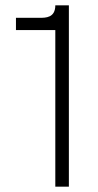

<svg xmlns="http://www.w3.org/2000/svg" viewBox="-20 -702 370 722"><path d="M188 0H239V-682H188C188 -635 152 -635 129 -635H40V-589H188Z"/></svg>

Font: MV Cash ExtraLight
Style: Regular
Weight: 200
Designer: Rodrigo Fuenzalida
Foundry: fragTYPE
Version: Version 1.100;Glyphs 3.1.2 (3151)